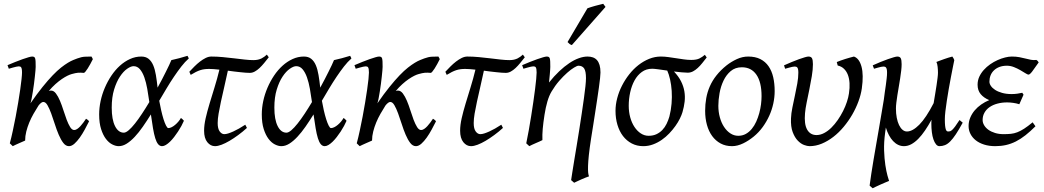

<svg xmlns="http://www.w3.org/2000/svg" viewBox="-20 -758 5559 1022"><path d="M454.1 -112.3Q443.8 -91.8 431.2 -68.4Q418.5 -44.9 404.5 -25.4Q390.6 -5.9 376 7.1Q361.3 20 347.2 20Q330.1 20 316.9 2.7Q303.7 -14.6 292.5 -41Q281.2 -67.4 271.7 -97.7Q262.2 -127.9 252.4 -154.3Q242.7 -180.7 232.7 -198Q222.7 -215.3 210.4 -215.3Q205.1 -215.3 198.5 -210.2Q191.9 -205.1 185.1 -196.3Q171.4 -174.8 158.4 -152.1Q145.5 -129.4 135.7 -105.7Q126 -82 119.9 -57.9Q113.8 -33.7 113.8 -9.8Q106.9 -6.8 98.1 -2.9Q89.4 1 80.3 4.9Q71.3 8.8 62.5 12.9Q53.7 17.1 47.9 20L32.2 4.9Q40.5 -25.9 48.3 -62.5Q56.2 -99.1 63.5 -137.2Q70.8 -175.3 76.9 -212.4Q83 -249.5 87.6 -281.2Q92.3 -313 94.7 -336.9Q97.2 -360.8 97.2 -372.1Q97.2 -383.3 95.9 -389.9Q94.7 -396.5 92.5 -399.7Q90.3 -402.8 86.9 -403.8Q83.5 -404.8 79.1 -404.8Q74.7 -404.8 66.2 -402.8Q57.6 -400.9 48.8 -398.4Q38.6 -395.5 26.9 -392.1L20 -411.1Q40.5 -419.9 61.3 -428.2Q82 -436.5 100.1 -442.9Q118.2 -449.2 131.6 -453.1Q145 -457 150.9 -457Q157.7 -457 161.6 -454.8Q165.5 -452.6 167.2 -446.8Q168.9 -440.9 169.4 -430.2Q169.9 -419.4 169.9 -401.9Q169.9 -396 168.7 -382.1Q167.5 -368.2 165.5 -350.1Q163.6 -332 160.9 -311.3Q158.2 -290.5 155 -271Q151.9 -251.5 148.7 -234.9Q145.5 -218.3 142.1 -208Q176.8 -258.3 206.3 -294.9Q235.8 -331.5 260.3 -356.9Q284.7 -382.3 304.9 -398.2Q325.2 -414.1 341.3 -423.8Q357.4 -433.6 369.9 -438.5Q382.3 -443.4 391.1 -446.8Q413.6 -455.1 431.2 -456.1Q448.7 -457 466.8 -457Q470.2 -452.6 471.4 -449.2Q472.7 -445.8 474.1 -442.9Q468.3 -430.7 460.9 -417.5Q453.6 -404.3 447 -393.8Q440.4 -383.3 434.6 -376.5Q428.7 -369.6 425.8 -370.1Q417 -370.6 409.9 -371.1Q402.8 -371.6 395.5 -370.8Q388.2 -370.1 380.1 -368.4Q372.1 -366.7 361.8 -363.8Q352.1 -361.3 338.6 -354.7Q325.2 -348.1 309.1 -337.2Q293 -326.2 275.1 -310.3Q257.3 -294.4 239.7 -273.4Q243.7 -274.9 246.3 -275.4Q249 -275.9 251.5 -275.9Q266.1 -275.9 277.8 -260.3Q289.6 -244.6 299.3 -221.4Q309.1 -198.2 317.6 -170.9Q326.2 -143.6 335 -120.4Q343.8 -97.2 353.5 -81.5Q363.3 -65.9 375 -65.9Q382.8 -65.9 391.4 -71.8Q399.9 -77.6 408 -86.4Q416 -95.2 423.8 -105.7Q431.6 -116.2 438 -126L446.8 -120.1Q449.7 -118.2 454.1 -112.3Z M639.2 -51.8Q649.9 -51.8 665.3 -64.9Q680.7 -78.1 698.5 -100.6Q716.3 -123 735.8 -152.6Q755.4 -182.1 774.9 -214.8Q770 -250.5 763.9 -284.9Q757.8 -319.3 748.3 -346.2Q738.8 -373 724.9 -389.4Q710.9 -405.8 690.9 -405.8Q676.8 -405.8 656.7 -391.8Q636.7 -377.9 618.4 -350.3Q600.1 -322.8 587.4 -281.5Q574.7 -240.2 574.7 -185.1Q574.7 -121.6 592.3 -86.7Q609.9 -51.8 639.2 -51.8ZM984.9 -446.8Q964.8 -429.2 945.3 -404.1Q925.8 -378.9 906 -349.6Q886.2 -320.3 866.7 -287.6Q847.2 -254.9 827.6 -221.7Q832 -196.8 837.9 -170.9Q843.8 -145 850.3 -124Q856.9 -103 863.8 -89.6Q870.6 -76.2 876 -76.2Q883.8 -76.2 893.3 -80.8Q902.8 -85.4 912.1 -93.3Q921.4 -101.1 929.4 -110.6Q937.5 -120.1 942.9 -129.9Q949.2 -126 952.1 -122.6Q955.1 -119.1 959 -115.2Q953.6 -102.5 945.6 -87.6Q937.5 -72.8 927.7 -57.9Q918 -43 907 -28.8Q896 -14.6 885 -3.9Q874 6.8 863 13.4Q852.1 20 842.8 20Q830.6 20 821.8 9.5Q813 -1 806.4 -22.2Q799.8 -43.5 794.4 -75.2Q789.1 -106.9 783.2 -148.9Q761.7 -114.3 740.2 -83.5Q718.8 -52.7 697.3 -29.8Q675.8 -6.8 654.5 6.6Q633.3 20 611.8 20Q595.7 20 577.4 10.7Q559.1 1.5 543.7 -18.8Q528.3 -39.1 518.1 -71Q507.8 -103 507.8 -148.9Q507.8 -184.1 515.6 -220.5Q523.4 -256.8 538.1 -291Q552.7 -325.2 573 -355.5Q593.3 -385.7 618.2 -408.2Q643.1 -430.7 671.9 -443.8Q700.7 -457 731.9 -457Q755.9 -457 771 -444.8Q786.1 -432.6 795.4 -410.9Q804.7 -389.2 809.8 -358.6Q814.9 -328.1 818.8 -291.5Q831.5 -314.5 842.8 -336.2Q854 -357.9 863.5 -377Q873 -396 880.4 -411.6Q887.7 -427.2 892.1 -438Q913.1 -442.4 934.1 -448.2Q955.1 -454.1 978 -460.9Q981 -455.6 982.2 -452.9Q983.4 -450.2 984.9 -446.8Z M1294.4 -77.1Q1272 -56.6 1248 -39.1Q1224.1 -21.5 1201.7 -8.3Q1179.2 4.9 1159.2 12.5Q1139.2 20 1124.5 20Q1100.6 20 1083.5 -1.2Q1066.4 -22.5 1066.4 -62Q1066.4 -92.3 1074.7 -128.7Q1083 -165 1095.5 -206.5Q1107.9 -248 1122.1 -293.5Q1136.2 -338.9 1147.9 -387.2Q1131.3 -389.2 1117.4 -390.1Q1103.5 -391.1 1093.3 -391.1Q1079.6 -391.1 1068.4 -389.6Q1057.1 -388.2 1045.9 -384.5Q1034.7 -380.9 1022.5 -374.8Q1010.3 -368.7 995.1 -359.4L987.8 -376Q1000.5 -389.6 1014.9 -404.1Q1029.3 -418.5 1044.4 -430.2Q1059.6 -441.9 1075 -449.5Q1090.3 -457 1105 -457Q1133.8 -457 1165.3 -454.1Q1196.8 -451.2 1226.6 -447.5Q1256.3 -443.8 1283 -440.9Q1309.6 -438 1328.6 -438Q1342.3 -438 1353 -440.4Q1363.8 -442.9 1372.1 -447Q1380.4 -451.2 1387.2 -456.3Q1394 -461.4 1400.4 -467.3L1410.6 -453.1Q1398.4 -437.5 1386.2 -422.6Q1374 -407.7 1361.6 -396Q1349.1 -384.3 1336.2 -377.2Q1323.2 -370.1 1309.6 -370.1Q1299.8 -370.1 1286.6 -371.1Q1273.4 -372.1 1258.3 -373.8Q1243.2 -375.5 1226.3 -377.4Q1209.5 -379.4 1192.9 -381.8Q1183.1 -335 1173.3 -293.5Q1163.6 -252 1156 -216.8Q1148.4 -181.6 1143.6 -153.1Q1138.7 -124.5 1138.7 -103Q1138.7 -72.8 1149.4 -58.3Q1160.2 -43.9 1173.8 -43.9Q1182.6 -43.9 1194.6 -47.6Q1206.5 -51.3 1221.2 -57.9Q1235.8 -64.5 1252.2 -73.7Q1268.6 -83 1285.6 -94.2Z M1504.9 -51.8Q1515.6 -51.8 1531 -64.9Q1546.4 -78.1 1564.2 -100.6Q1582 -123 1601.6 -152.6Q1621.1 -182.1 1640.6 -214.8Q1635.7 -250.5 1629.6 -284.9Q1623.5 -319.3 1614 -346.2Q1604.5 -373 1590.6 -389.4Q1576.7 -405.8 1556.6 -405.8Q1542.5 -405.8 1522.5 -391.8Q1502.4 -377.9 1484.1 -350.3Q1465.8 -322.8 1453.1 -281.5Q1440.4 -240.2 1440.4 -185.1Q1440.4 -121.6 1458 -86.7Q1475.6 -51.8 1504.9 -51.8ZM1850.6 -446.8Q1830.6 -429.2 1811 -404.1Q1791.5 -378.9 1771.7 -349.6Q1752 -320.3 1732.4 -287.6Q1712.9 -254.9 1693.4 -221.7Q1697.8 -196.8 1703.6 -170.9Q1709.5 -145 1716.1 -124Q1722.7 -103 1729.5 -89.6Q1736.3 -76.2 1741.7 -76.2Q1749.5 -76.2 1759 -80.8Q1768.6 -85.4 1777.8 -93.3Q1787.1 -101.1 1795.2 -110.6Q1803.2 -120.1 1808.6 -129.9Q1814.9 -126 1817.9 -122.6Q1820.8 -119.1 1824.7 -115.2Q1819.3 -102.5 1811.3 -87.6Q1803.2 -72.8 1793.5 -57.9Q1783.7 -43 1772.7 -28.8Q1761.7 -14.6 1750.7 -3.9Q1739.7 6.8 1728.8 13.4Q1717.8 20 1708.5 20Q1696.3 20 1687.5 9.5Q1678.7 -1 1672.1 -22.2Q1665.5 -43.5 1660.2 -75.2Q1654.8 -106.9 1648.9 -148.9Q1627.4 -114.3 1606 -83.5Q1584.5 -52.7 1563 -29.8Q1541.5 -6.8 1520.3 6.6Q1499 20 1477.5 20Q1461.4 20 1443.1 10.7Q1424.8 1.5 1409.4 -18.8Q1394 -39.1 1383.8 -71Q1373.5 -103 1373.5 -148.9Q1373.5 -184.1 1381.3 -220.5Q1389.2 -256.8 1403.8 -291Q1418.5 -325.2 1438.7 -355.5Q1459 -385.7 1483.9 -408.2Q1508.8 -430.7 1537.6 -443.8Q1566.4 -457 1597.7 -457Q1621.6 -457 1636.7 -444.8Q1651.9 -432.6 1661.1 -410.9Q1670.4 -389.2 1675.5 -358.6Q1680.7 -328.1 1684.6 -291.5Q1697.3 -314.5 1708.5 -336.2Q1719.7 -357.9 1729.2 -377Q1738.8 -396 1746.1 -411.6Q1753.4 -427.2 1757.8 -438Q1778.8 -442.4 1799.8 -448.2Q1820.8 -454.1 1843.8 -460.9Q1846.7 -455.6 1847.9 -452.9Q1849.1 -450.2 1850.6 -446.8Z M2300.8 -112.3Q2290.5 -91.8 2277.8 -68.4Q2265.1 -44.9 2251.2 -25.4Q2237.3 -5.9 2222.7 7.1Q2208 20 2193.8 20Q2176.8 20 2163.6 2.7Q2150.4 -14.6 2139.2 -41Q2127.9 -67.4 2118.4 -97.7Q2108.9 -127.9 2099.1 -154.3Q2089.4 -180.7 2079.3 -198Q2069.3 -215.3 2057.1 -215.3Q2051.8 -215.3 2045.2 -210.2Q2038.6 -205.1 2031.7 -196.3Q2018.1 -174.8 2005.1 -152.1Q1992.2 -129.4 1982.4 -105.7Q1972.7 -82 1966.6 -57.9Q1960.4 -33.7 1960.4 -9.8Q1953.6 -6.8 1944.8 -2.9Q1936 1 1927 4.9Q1918 8.8 1909.2 12.9Q1900.4 17.1 1894.5 20L1878.9 4.9Q1887.2 -25.9 1895 -62.5Q1902.8 -99.1 1910.2 -137.2Q1917.5 -175.3 1923.6 -212.4Q1929.7 -249.5 1934.3 -281.2Q1939 -313 1941.4 -336.9Q1943.8 -360.8 1943.8 -372.1Q1943.8 -383.3 1942.6 -389.9Q1941.4 -396.5 1939.2 -399.7Q1937 -402.8 1933.6 -403.8Q1930.2 -404.8 1925.8 -404.8Q1921.4 -404.8 1912.8 -402.8Q1904.3 -400.9 1895.5 -398.4Q1885.3 -395.5 1873.5 -392.1L1866.7 -411.1Q1887.2 -419.9 1908 -428.2Q1928.7 -436.5 1946.8 -442.9Q1964.8 -449.2 1978.3 -453.1Q1991.7 -457 1997.6 -457Q2004.4 -457 2008.3 -454.8Q2012.2 -452.6 2013.9 -446.8Q2015.6 -440.9 2016.1 -430.2Q2016.6 -419.4 2016.6 -401.9Q2016.6 -396 2015.4 -382.1Q2014.2 -368.2 2012.2 -350.1Q2010.3 -332 2007.6 -311.3Q2004.9 -290.5 2001.7 -271Q1998.5 -251.5 1995.4 -234.9Q1992.2 -218.3 1988.8 -208Q2023.4 -258.3 2053 -294.9Q2082.5 -331.5 2106.9 -356.9Q2131.3 -382.3 2151.6 -398.2Q2171.9 -414.1 2188 -423.8Q2204.1 -433.6 2216.6 -438.5Q2229 -443.4 2237.8 -446.8Q2260.3 -455.1 2277.8 -456.1Q2295.4 -457 2313.5 -457Q2316.9 -452.6 2318.1 -449.2Q2319.3 -445.8 2320.8 -442.9Q2314.9 -430.7 2307.6 -417.5Q2300.3 -404.3 2293.7 -393.8Q2287.1 -383.3 2281.2 -376.5Q2275.4 -369.6 2272.5 -370.1Q2263.7 -370.6 2256.6 -371.1Q2249.5 -371.6 2242.2 -370.8Q2234.9 -370.1 2226.8 -368.4Q2218.8 -366.7 2208.5 -363.8Q2198.7 -361.3 2185.3 -354.7Q2171.9 -348.1 2155.8 -337.2Q2139.6 -326.2 2121.8 -310.3Q2104 -294.4 2086.4 -273.4Q2090.3 -274.9 2093 -275.4Q2095.7 -275.9 2098.1 -275.9Q2112.8 -275.9 2124.5 -260.3Q2136.2 -244.6 2146 -221.4Q2155.8 -198.2 2164.3 -170.9Q2172.9 -143.6 2181.6 -120.4Q2190.4 -97.2 2200.2 -81.5Q2210 -65.9 2221.7 -65.9Q2229.5 -65.9 2238 -71.8Q2246.6 -77.6 2254.6 -86.4Q2262.7 -95.2 2270.5 -105.7Q2278.3 -116.2 2284.7 -126L2293.5 -120.1Q2296.4 -118.2 2300.8 -112.3Z M2657.2 -77.1Q2634.8 -56.6 2610.8 -39.1Q2586.9 -21.5 2564.5 -8.3Q2542 4.9 2522 12.5Q2502 20 2487.3 20Q2463.4 20 2446.3 -1.2Q2429.2 -22.5 2429.2 -62Q2429.2 -92.3 2437.5 -128.7Q2445.8 -165 2458.3 -206.5Q2470.7 -248 2484.9 -293.5Q2499 -338.9 2510.7 -387.2Q2494.1 -389.2 2480.2 -390.1Q2466.3 -391.1 2456.1 -391.1Q2442.4 -391.1 2431.2 -389.6Q2419.9 -388.2 2408.7 -384.5Q2397.5 -380.9 2385.3 -374.8Q2373 -368.7 2357.9 -359.4L2350.6 -376Q2363.3 -389.6 2377.7 -404.1Q2392.1 -418.5 2407.2 -430.2Q2422.4 -441.9 2437.7 -449.5Q2453.1 -457 2467.8 -457Q2496.6 -457 2528.1 -454.1Q2559.6 -451.2 2589.4 -447.5Q2619.1 -443.8 2645.8 -440.9Q2672.4 -438 2691.4 -438Q2705.1 -438 2715.8 -440.4Q2726.6 -442.9 2734.9 -447Q2743.2 -451.2 2750 -456.3Q2756.8 -461.4 2763.2 -467.3L2773.4 -453.1Q2761.2 -437.5 2749 -422.6Q2736.8 -407.7 2724.4 -396Q2711.9 -384.3 2699 -377.2Q2686 -370.1 2672.4 -370.1Q2662.6 -370.1 2649.4 -371.1Q2636.2 -372.1 2621.1 -373.8Q2606 -375.5 2589.1 -377.4Q2572.3 -379.4 2555.7 -381.8Q2545.9 -335 2536.1 -293.5Q2526.4 -252 2518.8 -216.8Q2511.2 -181.6 2506.3 -153.1Q2501.5 -124.5 2501.5 -103Q2501.5 -72.8 2512.2 -58.3Q2522.9 -43.9 2536.6 -43.9Q2545.4 -43.9 2557.4 -47.6Q2569.3 -51.3 2584 -57.9Q2598.6 -64.5 2615 -73.7Q2631.3 -83 2648.4 -94.2Z M3176.3 -372.1Q3176.3 -362.3 3174.1 -341.6Q3171.9 -320.8 3168 -292.5Q3164.1 -264.2 3158.9 -230Q3153.8 -195.8 3148.2 -159.9Q3142.6 -124 3137 -87.9Q3131.3 -51.8 3126 -19Q3118.2 31.7 3114.5 66.7Q3110.8 101.6 3110.1 124.8Q3109.4 147.9 3110.8 160.9Q3112.3 173.8 3115.2 180.7Q3107.9 183.1 3097.4 187.3Q3086.9 191.4 3075.4 196.5Q3064 201.7 3053.5 206.5Q3043 211.4 3036.1 214.8L3020 200.7Q3022 186.5 3026.4 159.2Q3030.8 131.8 3036.6 95.7Q3042.5 59.6 3049.6 17.3Q3056.6 -24.9 3063.5 -68.6Q3070.3 -112.3 3076.7 -154.8Q3083 -197.3 3088.1 -233.9Q3093.3 -270.5 3096.2 -298.6Q3099.1 -326.7 3099.1 -341.8Q3099.1 -378.9 3089.4 -393.6Q3079.6 -408.2 3059.1 -408.2Q3052.2 -408.2 3035.9 -398.4Q3019.5 -388.7 2999 -370.6Q2978.5 -352.5 2956.5 -327.4Q2934.6 -302.2 2916 -271Q2902.8 -249 2893.6 -217.3Q2884.3 -185.5 2878.4 -147Q2871.6 -103.5 2868.9 -72.3Q2866.2 -41 2867.2 -12.2Q2860.8 -8.8 2851.3 -4.6Q2841.8 -0.5 2831.8 3.9Q2821.8 8.3 2812.5 12.5Q2803.2 16.6 2797.4 20L2781.2 4.9Q2788.1 -27.3 2794.7 -64.9Q2801.3 -102.5 2807.4 -140.4Q2813.5 -178.2 2818.8 -215.1Q2824.2 -252 2828.1 -283Q2832 -314 2834.2 -337.4Q2836.4 -360.8 2836.4 -372.1Q2836.4 -383.3 2835.2 -389.9Q2834 -396.5 2831.8 -399.7Q2829.6 -402.8 2826.2 -403.8Q2822.8 -404.8 2818.4 -404.8Q2814 -404.8 2805.4 -402.8Q2796.9 -400.9 2788.1 -398.4Q2777.8 -395.5 2766.1 -392.1L2759.3 -411.1Q2779.8 -419.9 2800.5 -428.2Q2821.3 -436.5 2839.4 -442.9Q2857.4 -449.2 2870.8 -453.1Q2884.3 -457 2890.1 -457Q2897 -457 2900.9 -454.8Q2904.8 -452.6 2906.5 -446.8Q2908.2 -440.9 2908.7 -430.2Q2909.2 -419.4 2909.2 -401.9Q2909.2 -396.5 2908.4 -385.3Q2907.7 -374 2906.5 -361.3Q2905.3 -348.6 2904.1 -336.7Q2902.8 -324.7 2902.3 -318.8Q2929.2 -352.5 2956.5 -378.4Q2983.9 -404.3 3010.3 -421.9Q3036.6 -439.5 3061.3 -448.2Q3085.9 -457 3107.4 -457Q3123 -457 3135.7 -452.6Q3148.4 -448.2 3157.5 -438.2Q3166.5 -428.2 3171.4 -411.9Q3176.3 -395.5 3176.3 -372.1ZM3023.9 -518.1Q3016.6 -520.5 3012.5 -523.4Q3008.3 -526.4 3001 -534.2L3106.9 -713.9Q3114.7 -716.8 3125.5 -720.2Q3136.2 -723.6 3147.7 -726.8Q3159.2 -730 3170.7 -732.7Q3182.1 -735.4 3190.9 -737.8L3203.1 -721.2Z M3543 -137.2Q3551.8 -171.4 3554.7 -206.5Q3557.6 -241.7 3555.4 -274.2Q3553.2 -306.6 3546.9 -334.7Q3540.5 -362.8 3531.7 -382.3Q3504.9 -386.2 3482.9 -389.2Q3460.9 -392.1 3451.7 -392.1Q3419.9 -392.1 3396.5 -375Q3373 -357.9 3357.7 -330.1Q3342.3 -302.2 3334.5 -266.8Q3326.7 -231.4 3326.7 -194.8Q3326.7 -162.1 3334.7 -133.1Q3342.8 -104 3357.2 -82.3Q3371.6 -60.5 3390.9 -47.9Q3410.2 -35.2 3432.6 -35.2Q3456.1 -35.2 3473.9 -43.5Q3491.7 -51.8 3505.4 -65.9Q3519 -80.1 3528.1 -98.6Q3537.1 -117.2 3543 -137.2ZM3741.7 -452.1Q3729.5 -436.5 3717.8 -421.9Q3706.1 -407.2 3693.8 -396Q3681.6 -384.8 3668.5 -377.9Q3655.3 -371.1 3640.6 -371.1Q3627.9 -371.1 3608.6 -373Q3589.4 -375 3567.4 -377.4Q3591.8 -351.6 3605 -325.4Q3618.2 -299.3 3622.8 -272.2Q3627.4 -245.1 3624.3 -217.3Q3621.1 -189.5 3612.8 -161.1Q3608.4 -146 3598.9 -126.7Q3589.4 -107.4 3575.2 -87.4Q3561 -67.4 3542.7 -48.1Q3524.4 -28.8 3502.7 -13.7Q3481 1.5 3456.1 10.7Q3431.2 20 3404.3 20Q3370.1 20 3342.8 5.6Q3315.4 -8.8 3296.1 -33.9Q3276.9 -59.1 3266.6 -93.5Q3256.3 -127.9 3256.3 -168Q3256.3 -201.2 3265.4 -235.6Q3274.4 -270 3290.8 -302Q3307.1 -334 3329.3 -362.3Q3351.6 -390.6 3378.4 -411.6Q3405.3 -432.6 3435.5 -444.8Q3465.8 -457 3497.6 -457Q3517.1 -457 3537.8 -454.1Q3558.6 -451.2 3579.3 -448Q3600.1 -444.8 3620.4 -441.9Q3640.6 -439 3659.7 -439Q3687.5 -439 3703.4 -447Q3719.2 -455.1 3731.9 -466.3Z M4033.7 -246.1Q4033.7 -320.8 4006.3 -360.4Q3979 -399.9 3928.7 -399.9Q3893.6 -399.9 3869.6 -379.6Q3845.7 -359.4 3831.1 -328.6Q3816.4 -297.9 3810.1 -262Q3803.7 -226.1 3803.7 -194.8Q3803.7 -162.1 3811.8 -133.1Q3819.8 -104 3834.2 -82.3Q3848.6 -60.5 3867.9 -47.9Q3887.2 -35.2 3909.7 -35.2Q3932.1 -35.2 3950 -45.2Q3967.8 -55.2 3981.7 -72Q3995.6 -88.9 4005.4 -110.6Q4015.1 -132.3 4021.5 -155.8Q4027.8 -179.2 4030.8 -202.6Q4033.7 -226.1 4033.7 -246.1ZM4103.5 -272.9Q4103.5 -240.2 4096.2 -206.8Q4088.9 -173.3 4074.7 -141.8Q4060.5 -110.4 4039.8 -81.8Q4019 -53.2 3991.7 -30.8Q3979 -20.5 3964.8 -11.2Q3950.7 -2 3936 5.1Q3921.4 12.2 3906.2 16.1Q3891.1 20 3876.5 20Q3842.3 20 3815.7 5.6Q3789.1 -8.8 3770.8 -33.9Q3752.4 -59.1 3742.9 -93.5Q3733.4 -127.9 3733.4 -168Q3733.4 -203.1 3739.3 -235.6Q3745.1 -268.1 3758.3 -298.3Q3771.5 -328.6 3793.5 -356.4Q3815.4 -384.3 3847.7 -410.2Q3872.6 -429.7 3902.3 -443.4Q3932.1 -457 3962.4 -457Q4000.5 -457 4027.3 -443.4Q4054.2 -429.7 4071 -405.3Q4087.9 -380.9 4095.7 -347.2Q4103.5 -313.5 4103.5 -272.9Z M4567.4 -287.1Q4562.5 -253.4 4549.3 -217.8Q4536.1 -182.1 4516.4 -147.9Q4496.6 -113.8 4471.2 -83.3Q4445.8 -52.7 4416.3 -29.8Q4386.7 -6.8 4354.5 6.6Q4322.3 20 4289.1 20Q4277.3 20 4260 13.7Q4242.7 7.3 4226.6 -9.3Q4210.4 -25.9 4199.5 -54.7Q4188.5 -83.5 4190.4 -127.9Q4191.4 -154.3 4197.8 -185.5Q4204.1 -216.8 4211.2 -249.5Q4218.3 -282.2 4223.9 -313.5Q4229.5 -344.7 4229.5 -371.1Q4229.5 -382.3 4228 -388.9Q4226.6 -395.5 4223.9 -398.7Q4221.2 -401.9 4217.5 -402.8Q4213.9 -403.8 4209.5 -403.8Q4205.1 -403.8 4196.8 -402.1Q4188.5 -400.4 4180.2 -397.9Q4170.4 -395.5 4159.2 -392.1L4153.3 -410.2Q4173.8 -419.4 4194.6 -428Q4215.3 -436.5 4232.9 -442.9Q4250.5 -449.2 4263.9 -453.1Q4277.3 -457 4283.2 -457Q4297.4 -457 4302.2 -447.8Q4307.1 -438.5 4307.1 -416Q4307.1 -388.2 4301.3 -353Q4295.4 -317.9 4288.1 -282Q4280.8 -246.1 4273.9 -212.9Q4267.1 -179.7 4265.1 -155.8Q4259.8 -97.2 4276.4 -68.1Q4293 -39.1 4326.2 -39.1Q4346.7 -39.1 4366.9 -49.8Q4387.2 -60.5 4405.3 -78.4Q4423.3 -96.2 4439.2 -119.1Q4455.1 -142.1 4467.5 -166.7Q4480 -191.4 4488 -215.8Q4496.1 -240.2 4499 -261.2Q4503.4 -290.5 4502 -315.4Q4500.5 -340.3 4493.2 -359.6Q4485.8 -378.9 4472.4 -391.8Q4459 -404.8 4439 -409.2L4434.1 -427.7Q4442.9 -431.6 4454.8 -435.8Q4466.8 -439.9 4479.5 -444.1Q4492.2 -448.2 4504.2 -451.4Q4516.1 -454.6 4525.4 -457Q4553.7 -447.3 4565.7 -403.3Q4577.6 -359.4 4567.4 -287.1Z M5104.5 -105Q5084 -67.4 5067.9 -43.2Q5051.8 -19 5037.6 -4.9Q5023.4 9.3 5009.5 14.6Q4995.6 20 4980.5 20Q4970.2 20 4962.2 10Q4954.1 0 4948.5 -16.4Q4942.9 -32.7 4940.2 -54.2Q4937.5 -75.7 4937.5 -99.1Q4937.5 -104 4937.7 -109.4Q4938 -114.7 4938.5 -120.6Q4921.4 -89.4 4903.8 -63.5Q4886.2 -37.6 4867.9 -19Q4849.6 -0.5 4830.6 9.8Q4811.5 20 4791.5 20Q4775.4 20 4760.7 12.9Q4746.1 5.9 4733.9 -7.1Q4721.7 -20 4711.9 -38.3Q4702.1 -56.6 4695.3 -79.1L4691.4 -50.8Q4684.6 -0.5 4686 43.2Q4687.5 86.9 4692.6 120.6Q4697.8 154.3 4703.9 176.5Q4710 198.7 4712.4 205.1Q4705.1 208 4692.9 213.1Q4680.7 218.3 4667.5 224.1Q4654.3 230 4642.6 235.6Q4630.9 241.2 4625 244.1L4608.9 230Q4612.3 202.1 4617.9 166.5Q4623.5 130.9 4630.1 90.8Q4636.7 50.8 4644.3 8.3Q4651.9 -34.2 4658.9 -75.9Q4666 -117.7 4672.6 -156.5Q4679.2 -195.3 4684.6 -228Q4686.5 -247.1 4689.7 -266.8Q4692.9 -286.6 4695.3 -305.2Q4697.8 -323.7 4699.7 -340.8Q4701.7 -357.9 4701.7 -371.1Q4701.7 -382.3 4700.2 -388.9Q4698.7 -395.5 4696 -398.7Q4693.4 -401.9 4689.9 -402.8Q4686.5 -403.8 4682.6 -403.8Q4677.7 -403.8 4669.4 -402.1Q4661.1 -400.4 4652.8 -397.9Q4643.1 -395.5 4632.3 -392.1L4625.5 -410.2Q4646 -419.4 4666.7 -428Q4687.5 -436.5 4705.6 -442.9Q4723.6 -449.2 4737.1 -453.1Q4750.5 -457 4756.3 -457Q4770 -457 4774.7 -447.8Q4779.3 -438.5 4779.3 -416Q4779.3 -401.9 4777.1 -382.3Q4774.9 -362.8 4771.5 -341.1Q4768.1 -319.3 4764.2 -296.4Q4760.3 -273.4 4756.8 -252Q4753.4 -230.5 4751.2 -211.9Q4749 -193.4 4749 -180.2Q4749 -153.3 4753.4 -130.9Q4757.8 -108.4 4765.6 -92.3Q4773.4 -76.2 4784.2 -67.1Q4794.9 -58.1 4807.6 -58.1Q4837.4 -58.1 4873.3 -94.2Q4909.2 -130.4 4949.7 -209Q4953.6 -233.4 4957.8 -257.6Q4961.9 -281.7 4965.1 -303.5Q4968.3 -325.2 4970.5 -342.8Q4972.7 -360.4 4972.7 -371.1Q4972.7 -386.7 4970.9 -402.8Q4969.2 -418.9 4964.4 -428.2Q4973.1 -431.6 4983.6 -435.5Q4994.1 -439.5 5005.4 -443.4Q5016.6 -447.3 5027.8 -450.9Q5039.1 -454.6 5049.3 -457Q5053.2 -451.7 5055.7 -447Q5058.1 -442.4 5059.6 -438Q5056.6 -423.8 5051.8 -399.4Q5046.9 -375 5041.3 -345.5Q5035.6 -315.9 5030 -283.7Q5024.4 -251.5 5019.8 -221.2Q5015.1 -190.9 5012.2 -165.5Q5009.3 -140.1 5009.3 -124Q5009.3 -102.1 5010.7 -88.9Q5012.2 -75.7 5014.6 -68.8Q5017.1 -62 5020.3 -60.1Q5023.4 -58.1 5027.3 -58.1Q5032.2 -58.1 5036.9 -59.3Q5041.5 -60.5 5048.1 -66.4Q5054.7 -72.3 5064 -84.7Q5073.2 -97.2 5087.4 -119.1Z M5508.8 -425.8Q5486.8 -393.6 5474.1 -377.2Q5461.4 -360.8 5454.6 -360.8Q5449.7 -360.8 5438.2 -368.2Q5426.8 -375.5 5411.1 -384.5Q5395.5 -393.6 5377 -400.9Q5358.4 -408.2 5339.8 -408.2Q5317.4 -408.2 5300 -401.6Q5282.7 -395 5270.8 -383.5Q5258.8 -372.1 5252.7 -356.7Q5246.6 -341.3 5246.6 -323.2Q5246.6 -312.5 5254.2 -301Q5261.7 -289.6 5276.6 -279.8Q5291.5 -270 5313.7 -263.7Q5335.9 -257.3 5364.7 -257.3Q5380.4 -257.3 5394.8 -259.3Q5409.2 -261.2 5421.4 -264.2L5428.2 -253.9L5405.8 -203.1Q5390.6 -208 5373.5 -210.4Q5356.4 -212.9 5340.8 -212.9Q5313 -212.9 5289.3 -206.5Q5265.6 -200.2 5248 -188.2Q5230.5 -176.3 5220.5 -158.7Q5210.4 -141.1 5210.4 -119.1Q5210.4 -105 5218.5 -91.3Q5226.6 -77.6 5241.2 -67.1Q5255.9 -56.6 5276.4 -50.3Q5296.9 -43.9 5321.8 -43.9Q5343.8 -43.9 5360.8 -45.7Q5377.9 -47.4 5395 -54Q5412.1 -60.5 5431.4 -73Q5450.7 -85.4 5476.6 -106.9L5491.7 -85.9Q5463.9 -58.1 5438.5 -38.1Q5413.1 -18.1 5387.5 -5.1Q5361.8 7.8 5335 13.9Q5308.1 20 5277.8 20Q5245.1 20 5218.8 11.7Q5192.4 3.4 5174.1 -11Q5155.8 -25.4 5145.8 -44.9Q5135.7 -64.5 5135.7 -86.9Q5135.7 -110.4 5144.5 -131.6Q5153.3 -152.8 5168.2 -170.4Q5183.1 -188 5203.1 -201.9Q5223.1 -215.8 5245.6 -225.1Q5216.3 -237.3 5200 -257.1Q5183.6 -276.9 5183.6 -307.1Q5183.6 -329.6 5192.6 -349.4Q5201.7 -369.1 5216.6 -385.7Q5231.4 -402.3 5250.7 -415.8Q5270 -429.2 5290.3 -438.2Q5310.5 -447.3 5330.1 -452.1Q5349.6 -457 5365.7 -457Q5388.7 -457 5406.2 -453.6Q5423.8 -450.2 5439 -446.3Q5454.1 -442.4 5467.8 -439.7Q5481.4 -437 5496.6 -439Q5501 -436.5 5503.4 -433.6Q5505.9 -430.7 5508.8 -425.8Z"/></svg>

Font: Gentium Plus
Style: Italic
Weight: 400
Italic angle: -8°
Designer: J. Victor Gaultney, Annie Olsen, Iska Routamaa
Foundry: SIL International
Version: Version 1.510